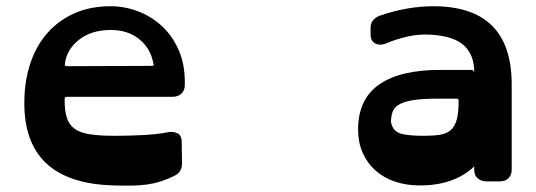

<svg xmlns="http://www.w3.org/2000/svg" viewBox="-20 -580 1717 615"><path d="M196 -270Q191 -270 189 -268.5Q187 -267 187 -261Q187 -224 194.5 -201.5Q202 -179 220.5 -166.5Q239 -154 270 -149.5Q301 -145 349 -145Q394 -145 440 -147.5Q486 -150 515 -156Q531 -160 546.5 -154Q562 -148 562 -125L563 -56Q563 -28 537 -16Q514 -5 493.5 1.5Q473 8 451 11Q429 14 403.5 14.5Q378 15 346 14Q53 7 58 -258Q59 -324 78 -379.5Q97 -435 132.5 -475Q168 -515 218.5 -537.5Q269 -560 335 -560Q379 -560 421.5 -544Q464 -528 497.5 -497.5Q531 -467 551.5 -421.5Q572 -376 572 -317V-308Q572 -291 561.5 -280.5Q551 -270 533 -270ZM335 -484Q273 -484 233.5 -453Q194 -422 188 -377Q187 -371 189 -369.5Q191 -368 196 -368L465 -369Q470 -369 471.5 -370Q473 -371 471 -378Q462 -426 425.5 -455Q389 -484 335 -484Z M1539 1Q1522 1 1510.5 -8.5Q1499 -18 1499 -36V-47Q1435 14 1325 14Q1281 14 1244.5 1.5Q1208 -11 1182 -34.5Q1156 -58 1141.5 -91Q1127 -124 1127 -165Q1127 -262 1194 -309Q1261 -356 1388 -356H1490Q1495 -356 1497 -352Q1499 -348 1499 -350Q1499 -404 1466 -434.5Q1433 -465 1358 -469Q1321 -471 1285.5 -463Q1250 -455 1217 -441Q1198 -433 1182.5 -440.5Q1167 -448 1167 -470V-490Q1167 -519 1197 -530Q1285 -560 1368 -560Q1619 -560 1619 -310V-36Q1619 -20 1609 -9.5Q1599 1 1580 1ZM1383 -264Q1337 -264 1308.5 -260Q1280 -256 1263.5 -248Q1247 -240 1240.5 -228Q1234 -216 1233 -200Q1232 -194 1232.5 -189.5Q1233 -185 1235 -179Q1243 -157 1267 -151Q1291 -145 1339 -145Q1369 -145 1390 -148.5Q1411 -152 1424 -163.5Q1437 -175 1443 -197Q1449 -219 1449 -257Q1449 -261 1447.5 -262.5Q1446 -264 1440 -264Z"/></svg>

Font: OpenDyslexic3
Style: Bold
Weight: 700
Designer: Abelardo Gonzalez
Version: Version 1.000;PS 001.001;hotconv 1.0.56